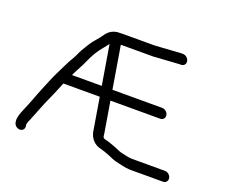

<svg xmlns="http://www.w3.org/2000/svg" viewBox="-108 -800 1140 971"><g transform="rotate(20 462.5 -315.0)"><path d="M723.6 -636H714.2L574.4 -627H435.9C401.5 -627 381.4 -626.7 373.1 -625.9L372.8 -625.9L372.5 -625.9C350.7 -622.7 332.8 -612.4 319.6 -596L319.3 -595.7L319.1 -595.4C307.6 -578.4 295.9 -563.5 284.2 -550.7C266.2 -531.2 249.9 -503.2 235.7 -479C226.2 -462.9 218.5 -440.9 210 -427.8C195.7 -405.7 168.9 -348.9 157.4 -325.9C142.8 -297 127.8 -257.5 115.2 -227.9C95.9 -182.6 84.8 -146.9 62.8 -96.4C49.5 -65.9 42.7 -43.7 45.6 -26.2L46.6 -20.5C49 -6 63.5 6 78.5 6C93.5 6 104 -6 101.6 -20.4L100.6 -26.1C100 -30.2 102.3 -42.4 111.1 -60L111.2 -60.3L111.3 -60.6C135.1 -117.6 147.1 -154.1 169.2 -200.9C182.2 -228.2 194 -260.8 206.3 -288.5H401.9L429.3 -123.8C433.3 -86.6 451.7 -57.5 487.2 -45.2L487.8 -45L488.5 -44.8C509.8 -39.5 530 -32.7 549.2 -24.6L571.7 -15C578.7 -12 586.3 -9.6 594.3 -7.9C609 -4.5 648.1 6 670.8 6H849.5C864.5 6 874.9 -6.5 872.4 -21.5C869.9 -36.5 855.4 -49 840.3 -49H661.7C653.5 -49 643.2 -50.4 631 -53.3C607.9 -58.9 600.9 -58.8 587.6 -64.4L566.3 -73.4C550.6 -80 533.8 -85.9 515.7 -91.2C492.2 -97.9 489.1 -94.1 486.9 -122.6L486.9 -123.1L459.3 -288.5H727.5C742.5 -288.5 752.9 -301 750.4 -316C747.9 -331 733.3 -343.5 718.3 -343.5H450.2L412.1 -572H584.4L724.1 -581H732.7C747.2 -581 758.4 -592.2 755.7 -608C753.3 -622.9 739.2 -636 723.6 -636ZM232.1 -343.5C235.8 -350.9 241.2 -360.9 246.2 -371.5C256.9 -394.1 266 -406.5 276.2 -430.8C293.2 -470.4 313.4 -503.4 336.5 -529.7C342.3 -536.3 349.1 -545.8 357.2 -556.7L392.7 -343.5Z"/></g></svg>

Font: MewTooHand
Style: BdLta
Weight: 400
Designer: Mew Too, Robert Jablonski
Version: Version 0.77